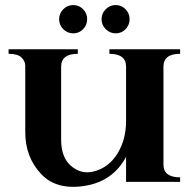

<svg xmlns="http://www.w3.org/2000/svg" viewBox="-20 -720 762 760"><path d="M288 -525V-507Q222 -507 222 -456V-167Q222 -96 262 -62.5Q302 -29 350 -41Q410 -56 444.5 -111.5Q479 -167 479 -241V-456Q479 -507 413 -507V-525H693V-507Q627 -507 627 -456V-69Q627 -18 693 -18V0H479V-99Q428 -4 320 15Q205 35 142.5 -31.5Q80 -98 80 -197V-459Q80 -478 65 -492.5Q50 -507 14 -507V-525ZM309 -683.5Q325 -667 325 -644Q325 -621 309 -604.5Q293 -588 270 -588Q247 -588 230.5 -604.5Q214 -621 214 -644Q214 -667 230.5 -683.5Q247 -700 270 -700Q293 -700 309 -683.5ZM477 -683.5Q493 -667 493 -644Q493 -621 477 -604.5Q461 -588 438 -588Q415 -588 398.5 -604.5Q382 -621 382 -644Q382 -667 398.5 -683.5Q415 -700 438 -700Q461 -700 477 -683.5Z"/></svg>

Font: Uncial Antiqua
Style: Regular
Weight: 400
Designer: Astigmatic (AOETI)
Foundry: Astigmatic (AOETI)
Version: Version 1.000